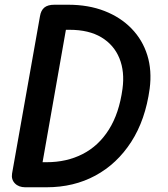

<svg xmlns="http://www.w3.org/2000/svg" viewBox="-20 -792 712 812"><path d="M613 -417Q595 -285 535 -192Q475 -99 383.5 -49.5Q292 0 177 0H84L106 -106H177Q262 -106 329.5 -140.5Q397 -175 440.5 -244Q484 -313 498 -416Q508 -489 485 -545.5Q462 -602 409 -634Q356 -666 274 -666H200L209 -772H268Q354 -772 422 -745.5Q490 -719 536.5 -671Q583 -623 603 -558.5Q623 -494 613 -417ZM31 -58 149 -723Q153 -748 167.5 -760Q182 -772 210 -772Q236 -772 255 -761Q274 -750 267 -713L150 -49Q146 -26 128.5 -13Q111 0 87 0Q59 0 43 -16.5Q27 -33 31 -58Z"/></svg>

Font: Edu QLD Beginner
Style: Bold
Weight: 700
Designer: Tina and Corey Anderson
Foundry: Google for Education
Version: Version 1.003